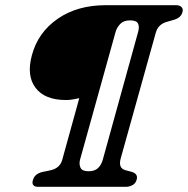

<svg xmlns="http://www.w3.org/2000/svg" viewBox="-20 -720 724 740"><path d="M103 -507.5Q126.5 -595 202.2 -647.5Q278 -700 387.5 -700H658.5Q672.5 -700 679.8 -692.5Q687 -685 683 -672.5Q677.5 -652.5 653 -644.5L620.5 -635Q588.5 -625 580 -592.5L445 -108.5Q435.5 -72.5 462 -64.5L488 -57.5Q512.5 -50 507 -28.5Q503 -13 490.5 -6.5Q478 0 466.5 0H126Q114 0 108.5 -6.5Q103 -13 106.5 -24.5Q112.5 -49.5 142.5 -57L176 -64Q211.5 -72.5 220 -104.5L285.5 -341.5Q274 -339.5 261.8 -337Q249.5 -334.5 234 -334.5Q152.5 -334.5 117 -381.5Q81.5 -428.5 103 -507.5ZM376 -104 512.5 -597.5Q518 -617.5 511.8 -629.5Q505.5 -641.5 481 -641.5Q457 -641.5 443.8 -628Q430.5 -614.5 425.5 -597L288.5 -104.5Q284 -87.5 290.2 -73.8Q296.5 -60 320.5 -60Q345 -60 357.8 -72.2Q370.5 -84.5 376 -104Z"/></svg>

Font: Fraunces 72pt S100
Style: Italic
Weight: 400
Italic angle: -16°
Version: Version 1.000; ttfautohint (v1.8.3)